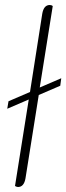

<svg xmlns="http://www.w3.org/2000/svg" viewBox="-20 -744 265 768"><path d="M221 -401 135 -364 82 -31Q76 4 52 4Q47 4 40 0L95 -346L9 -309L14 -339L100 -376L149 -689Q155 -724 179 -724Q186 -724 191 -720L139 -394L225 -431Z"/></svg>

Font: Thasadith
Style: Italic
Weight: 400
Italic angle: -9°
Designer: Cadson Demak Co.,Ltd.
Foundry: Cadson Demak Co.,Ltd.
Version: Version 1.000; ttfautohint (v1.6)